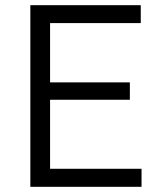

<svg xmlns="http://www.w3.org/2000/svg" viewBox="-20 -720 638 740"><path d="M97 0V-700H522.5V-631H173V-402.5H480.5V-335.5H173V-69.5H525.5V0Z"/></svg>

Font: Geologica Cursive ExtraLight
Style: Regular
Weight: 250
Designer: Sindre Bremnes, Frode Helland
Foundry: Monokrom Skriftforlag AS
Version: Version 1.010;gftools[0.9.28]